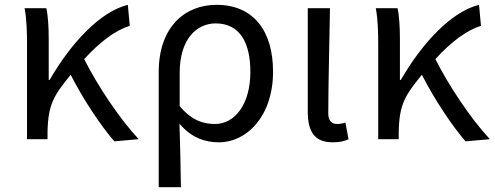

<svg xmlns="http://www.w3.org/2000/svg" viewBox="-20 -577 2051 796"><path d="M555 0C472 -89 383 -225 329 -332C396 -405 458 -451 518 -470L510 -557C393 -528 272 -395 186 -246H182V-416C182 -464 179 -514 172 -543H82C91 -495 92 -438 92 -394V0H177V-28C179 -146 204 -182 273 -267C324 -167 396 -58 454 9Z M638 199H730C729 103 727 34 724 -64C774 -6 829 13 888 13C1002 13 1112 -94 1112 -280C1112 -451 1029 -557 878 -557C746 -557 638 -465 638 -278ZM872 -63C825 -63 776 -76 725 -137V-276C725 -413 794 -480 874 -480C975 -480 1018 -399 1018 -279C1018 -144 953 -63 872 -63Z M1359 13C1390 13 1409 8 1425 0L1412 -69C1400 -65 1389 -63 1379 -63C1356 -63 1341 -75 1341 -106C1341 -237 1346 -396 1348 -543H1256V-113C1256 -32 1284 13 1359 13Z M2011 0C1928 -89 1839 -225 1785 -332C1852 -405 1914 -451 1974 -470L1966 -557C1849 -528 1728 -395 1642 -246H1638V-416C1638 -464 1635 -514 1628 -543H1538C1547 -495 1548 -438 1548 -394V0H1633V-28C1635 -146 1660 -182 1729 -267C1780 -167 1852 -58 1910 9Z"/></svg>

Font: Noto Sans KR Regular
Style: Regular
Weight: 400
Designer: Ryoko NISHIZUKA  (kana & ideographs); Paul D. Hunt (Latin, Greek & Cyrillic); Wenlong ZHANG  (bopomofo); Sandoll Communi
Foundry: Adobe Systems Incorporated
Version: Version 1.004;PS 1.004;hotconv 1.0.82;makeotf.lib2.5.63406